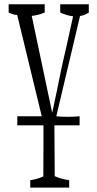

<svg xmlns="http://www.w3.org/2000/svg" viewBox="-20 -557 451 889"><path d="M391.1 -537.1Q391.1 -512.7 391.1 -498.5Q371.1 -485.8 350.6 -482.9Q294.4 -246.1 240.7 -18.6Q267.1 -16.1 294.2 -16.1Q321.3 -16.1 348.6 -18.6Q348.6 7.3 348.6 23.4Q348.6 23.4 231.9 23.4Q232.4 178.7 233.4 258.8Q266.1 272.9 300.3 277.3Q300.3 299.3 300.3 311.5Q300.3 311.5 120.1 311.5Q120.1 299.3 120.1 277.3Q150.9 273.4 180.7 259.8Q180.7 248 180.7 227.1Q180.7 178.7 181.2 120.1Q181.2 76.7 181.2 23.4Q181.2 23.4 60.1 23.4Q60.1 7.3 60.1 -18.6Q60.1 -18.6 173.3 -18.6Q117.7 -248.5 59.6 -487.8Q40 -488.3 20 -499Q20 -513.2 20 -537.1Q20 -537.1 187 -537.1Q187 -513.2 187 -499Q157.2 -486.3 127 -483.4Q174.8 -254.4 221.7 -34.7Q243.7 -135.3 265.6 -245.6Q292 -358.9 318.4 -481.4Q288.1 -485.4 258.8 -499Q258.8 -513.2 258.8 -537.1Q258.8 -537.1 391.1 -537.1Z"/></svg>

Font: Scarab Serif
Style: Light
Weight: 300
Designer: John Roberts
Foundry: Scarab
Version: 1.0